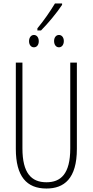

<svg xmlns="http://www.w3.org/2000/svg" viewBox="-20 -1074 533 1104"><path d="M195 -911V-899H216C254 -937 306 -999 337 -1046V-1054H296C266 -1005 236 -961 195 -911ZM175 -802C191 -802 203 -815 203 -837C203 -859 191 -873 175 -873C158 -873 147 -857 147 -837C147 -817 158 -802 175 -802ZM319 -802C335 -802 347 -816 347 -838C347 -859 335 -873 319 -873C302 -873 291 -858 291 -838C291 -817 302 -802 319 -802ZM422 -218V-714H384V-221C384 -73 329 -26 247 -26C160 -26 109 -79 109 -221V-714H71V-218C71 -60 133 10 247 10C348 10 422 -46 422 -218Z"/></svg>

Font: Noto Sans ExtraCondensed ExtraLight
Style: Regular
Weight: 200
Width: 2
Designer: Monotype Design Team
Foundry: Monotype Imaging Inc.
Version: Version 2.013